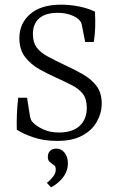

<svg xmlns="http://www.w3.org/2000/svg" viewBox="-20 -596 501 823"><path d="M416 -152Q416 -112 395.5 -75Q375 -38 333 -15Q291 8 225 8Q167 8 122.5 -7.5Q78 -23 52 -40Q51 -74 52.5 -107.5Q54 -141 58 -177H96L109 -95Q110 -90 112.5 -83.5Q115 -77 122 -70Q138 -54 166.5 -41Q195 -28 232 -28Q291 -28 321.5 -56.5Q352 -85 352 -134Q352 -171 336 -192.5Q320 -214 290.5 -229.5Q261 -245 221 -263Q187 -278 150 -298.5Q113 -319 88 -351Q63 -383 63 -433Q63 -495 109 -535.5Q155 -576 243 -576Q281 -576 320 -568Q359 -560 387 -546Q389 -510 388 -478.5Q387 -447 382 -416H345L331 -488Q330 -494 327 -500.5Q324 -507 316 -514Q304 -525 280 -533Q256 -541 227 -541Q175 -541 148 -517.5Q121 -494 121 -450Q121 -415 137 -393Q153 -371 184.5 -354Q216 -337 260 -316Q299 -298 334.5 -278Q370 -258 393 -228.5Q416 -199 416 -152ZM271 104Q271 138 249.5 165Q228 192 199 207L181 188Q195 177 207 162Q219 147 219 131Q219 118 213.5 113.5Q208 109 203 106Q197 102 191 95.5Q185 89 185 76Q185 60 195 50.5Q205 41 222 41Q243 41 257 59Q271 77 271 104Z"/></svg>

Font: Yrsa Light
Style: Regular
Weight: 300
Designer: Anna Giedrys (Yrsa+Rasa design), David Brezina (Yrsa art-direction, Rasa art-direction, design)
Foundry: Rosetta Type Foundry
Version: Version 2.004